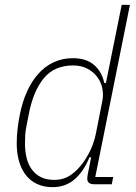

<svg xmlns="http://www.w3.org/2000/svg" viewBox="-20 -760 559 792"><path d="M368 0Q340 0 340 -23Q340 -32 343 -46L356 -111H349Q326 -54 288.5 -21Q251 12 197 12Q161 12 133 -1Q105 -14 86.5 -38Q68 -62 58.5 -95Q49 -128 49 -168Q49 -198 52.5 -228.5Q56 -259 62 -288Q72 -339 91 -381.5Q110 -424 137.5 -455Q165 -486 201 -503Q237 -520 281 -520Q335 -520 367.5 -492.5Q400 -465 410 -418H417L482 -740H516L373 -30H447L441 0ZM204 -18Q232 -18 254 -28Q276 -38 299 -61Q324 -86 345.5 -125.5Q367 -165 376 -211L403 -348Q407 -371 402 -396Q397 -421 381.5 -442Q366 -463 341 -476.5Q316 -490 281 -490Q204 -490 160.5 -437Q117 -384 99 -290L88 -234Q85 -218 84 -202.5Q83 -187 83 -168Q83 -135 90 -107.5Q97 -80 112 -60Q127 -40 149.5 -29Q172 -18 204 -18Z"/></svg>

Font: IBM Plex Sans Cond ExtLt
Style: Italic
Weight: 200
Width: 3
Italic angle: -11°
Designer: Mike Abbink, Paul van der Laan, Pieter van Rosmalen
Foundry: Bold Monday
Version: Version 1.3